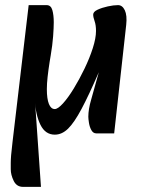

<svg xmlns="http://www.w3.org/2000/svg" viewBox="-20 -511 556 750"><path d="M22 150Q22 137 22 125Q22 113 23.5 94.5Q25 76 29 43L92 -491H162Q179 -491 184.5 -471.5Q190 -452 190 -424Q190 -403 187.5 -369Q185 -335 178 -294L174 -270Q169 -238 166 -211Q163 -184 163 -163Q163 -125 171 -105Q179 -85 194 -85Q206 -85 226 -107Q246 -129 268 -165Q290 -201 310 -242.5Q330 -284 342.5 -323Q355 -362 355 -390Q355 -413 349.5 -428.5Q344 -444 344 -454Q344 -465 361 -473Q378 -481 401 -486Q424 -491 441 -491Q458 -491 467.5 -471Q477 -451 473 -414L426 10H356Q344 10 337 -2.5Q330 -15 327.5 -31Q325 -47 325 -55Q325 -84 336 -121.5Q347 -159 366 -229Q327 -139 298.5 -85.5Q270 -32 246 -8.5Q222 15 194 15Q157 15 138 -23.5Q119 -62 116 -122L117 -111L140 219H70Q45 219 33.5 195.5Q22 172 22 150Z"/></svg>

Font: Alkatra
Style: Regular
Weight: 400
Designer: Suman Bhandary
Version: Version 1.100;gftools[0.9.22]